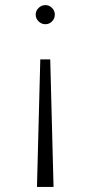

<svg xmlns="http://www.w3.org/2000/svg" viewBox="-20 -488 340 753"><path d="M190 245 177 -255H138L125 245ZM195 -431Q195 -446 184 -457Q173 -468 158 -468Q143 -468 131.5 -457Q120 -446 120 -431Q120 -415 131.5 -404Q143 -393 158 -393Q173 -393 184 -404Q195 -415 195 -431Z"/></svg>

Font: Jost Light
Style: Regular
Weight: 300
Version: Version 3.710